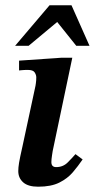

<svg xmlns="http://www.w3.org/2000/svg" viewBox="-20 -694 358 725"><path d="M124 11Q86 11 67.5 -5.5Q49 -22 49 -48Q49 -61 52 -79.5Q55 -98 65 -142L114 -370Q114 -370 115.5 -380Q117 -390 117 -402Q117 -411 111 -420.5Q105 -430 85 -430Q72 -430 62 -429Q52 -428 52 -428V-465L212 -476H253L179 -124Q179 -124 176.5 -108Q174 -92 174 -82Q174 -63 192 -63Q218 -63 235.5 -80.5Q253 -98 265 -112L292 -92Q275 -67 255 -43.5Q235 -20 204 -4.5Q173 11 124 11ZM88 -521H37L167 -674H250L318 -521H268L196 -611Z"/></svg>

Font: STIX Two Text SemiBold
Style: Italic
Weight: 600
Italic angle: -12°
Designer: Ross Mills, John Hudson & Paul Hanslow, Tiro Typeworks Ltd; with prior portions MicroPress Inc. and Coen Hoffman, Elsevi
Foundry: Tiro Typeworks Ltd
Version: Version 2.13 b171